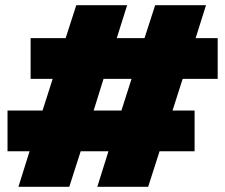

<svg xmlns="http://www.w3.org/2000/svg" viewBox="-20 -720 868 740"><path d="M51 0H247L291 -137H398L355 0H551L595 -137H730V-294H645L684 -416H819V-573H734L774 -700H578L537 -573H430L470 -700H274L233 -573H98V-416H183L144 -294H9V-137H94ZM341 -294 379 -416H487L448 -294Z"/></svg>

Font: Fixel Text Black
Style: Regular
Weight: 900
Width: 4
Designer: AlfaBravo + MacPaw
Foundry: Kyrylo Tkachov, Marchela Mozhyna, Serhii Makarenko, Maria Weinstein, Zakhar Kryvoshyya
Version: Version 1.211